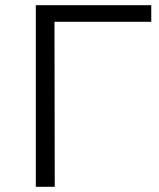

<svg xmlns="http://www.w3.org/2000/svg" viewBox="-20 -720 612 740"><path d="M563 -700H118V0H191L190 -636H563Z"/></svg>

Font: Talent
Style: Regular
Weight: 400
Designer: Mike Powis
Version: Version 1.001;hotconv 1.0.109;makeotfexe 2.5.65596